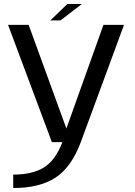

<svg xmlns="http://www.w3.org/2000/svg" viewBox="-20 -715 679 966"><path d="M241 0 20.5 -590H124L314 -68.5L500.5 -590H604L386.5 0Q339 127 258.8 179Q178.5 231 46.5 231V163.5Q143 163.5 201 127.5Q258.5 92 294 0ZM233.5 -612.5 319 -695H392L284.5 -612.5Z"/></svg>

Font: Anybody ExtraExpanded
Style: Regular
Weight: 400
Width: 8
Designer: Tyler Finck
Foundry: Etcetera Type Company
Version: Version 1.010; ttfautohint (v1.8.3) -l 8 -r 50 -G 200 -x 14 